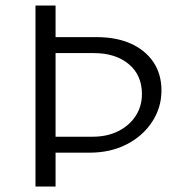

<svg xmlns="http://www.w3.org/2000/svg" viewBox="-20 -678 649 698"><path d="M109 0V-658H182V-543H332Q403 -543 455.5 -519.5Q508 -496 537.5 -452.5Q567 -409 567 -349Q567 -287 533 -235Q499 -183 440 -153Q381 -123 306 -123H155V-181H317Q370 -181 410.5 -201.5Q451 -222 473.5 -257Q496 -292 496 -336Q496 -405 448 -445Q400 -485 321 -485H182V0Z"/></svg>

Font: Ysabeau Office
Style: Regular
Weight: 400
Designer: Christian Thalmann (Catharsis Fonts)
Version: Version 2.001;gftools[0.9.30]; featfreeze: tnum,lnum,ss02